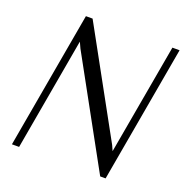

<svg xmlns="http://www.w3.org/2000/svg" viewBox="-139 -917 1002 1043"><g transform="rotate(20 361.5 -396.0)"><path d="M181.6 -791.5H220.2L555.2 -182.1L567.9 -153.3H568.8L681.6 -791.5H723.1L583.5 0H552.2L213.9 -615.7L198.7 -648.9H197.8L83.5 0H42Z"/></g></svg>

Font: Resagnicto
Style: Italic
Weight: 500
Italic angle: -10°
Version: Version 0.999